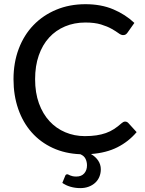

<svg xmlns="http://www.w3.org/2000/svg" viewBox="-20 -746 707 938"><path d="M309 105.5Q311.5 105.5 314.5 107.2Q317.5 109 322.5 111Q327.5 113 334.8 114.8Q342 116.5 353 116.5Q378 116.5 391.5 101Q405 85.5 405 62Q405 44.5 397.8 29.8Q390.5 15 372.5 7.5Q298 4.5 237.8 -23.2Q177.5 -51 134.8 -99.2Q92 -147.5 69 -213.8Q46 -280 46 -359Q46 -440 71.5 -507.5Q97 -575 143.5 -623.2Q190 -671.5 254.8 -698.5Q319.5 -725.5 397.5 -725.5Q474 -725.5 533.2 -700.5Q592.5 -675.5 636.5 -634L602.5 -586Q599 -581 594.2 -577.8Q589.5 -574.5 581 -574.5Q571.5 -574.5 558.8 -584Q546 -593.5 525.2 -605.2Q504.5 -617 473.5 -626.5Q442.5 -636 397 -636Q343 -636 297.8 -617Q252.5 -598 220 -562.5Q187.5 -527 169.5 -475.5Q151.5 -424 151.5 -359Q151.5 -293 170.2 -241.2Q189 -189.5 221.8 -154Q254.5 -118.5 299 -99.8Q343.5 -81 394.5 -81Q426 -81 451 -84.8Q476 -88.5 497.2 -96Q518.5 -103.5 537 -115.5Q555.5 -127.5 574 -144Q578 -147.5 582.2 -149.8Q586.5 -152 591.5 -152Q600 -152 606.5 -145.5L647.5 -100.5Q608 -54 553.5 -26.5Q499 1 424.5 6.5Q447 19.5 459.8 38.8Q472.5 58 472.5 81Q472.5 100.5 465.5 117.5Q458.5 134.5 445.2 146.8Q432 159 413.5 166Q395 173 372.5 173Q346.5 173 323.2 166Q300 159 284.5 147.5L299 112Q301.5 105.5 309 105.5Z"/></svg>

Font: Lato Medium
Style: Regular
Weight: 500
Designer: Lukasz Dziedzic
Foundry: tyPoland Lukasz Dziedzic
Version: Version 2.006; 2014-01-15